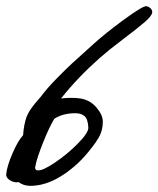

<svg xmlns="http://www.w3.org/2000/svg" viewBox="-24 -587 513 622"><path d="M469.2 -547.9Q469.2 -536.6 445.6 -516.1Q421.9 -495.6 375 -460.2Q328.1 -424.8 299.8 -399.9Q227.5 -335.9 173.8 -268.1Q209.5 -272 235.8 -268.1Q267.6 -263.2 288.3 -239Q309.1 -214.8 309.1 -192.9Q309.1 -168.9 299.8 -148.9Q290.5 -128.9 259.8 -91.8Q220.7 -44.9 171.4 -14.9Q122.1 15.1 74.2 15.1Q52.7 15.1 36.1 2.9Q22.9 6.3 6.8 -3.9Q-5.4 -12.7 -3.9 -22.9Q-1 -50.3 17.1 -91.6Q35.2 -132.8 50.8 -148.9Q53.2 -183.6 62 -208Q64.9 -215.3 69.1 -222.9Q73.2 -230.5 79.1 -238.5Q85 -246.6 88.9 -251.2Q92.8 -255.9 100.3 -264.6Q107.9 -273.4 109.9 -275.9Q128.4 -300.8 158 -331.1Q187.5 -361.3 210.2 -382.3Q232.9 -403.3 272.9 -439Q313 -476.1 376.2 -522.5Q439.5 -568.8 450.2 -566.9Q458 -565.4 463.6 -560.1Q469.2 -554.7 469.2 -547.9ZM262.2 -173.8Q260.7 -201.7 249.8 -210.9Q238.8 -220.2 220.2 -220.2Q179.2 -220.2 151.9 -202.1Q136.2 -176.8 115.7 -125.5Q95.2 -74.2 90.8 -49.8Q88.9 -43 90.6 -39.8Q92.3 -36.6 93.3 -36.1Q94.2 -35.6 98.1 -35.2Q113.8 -33.2 154.3 -60.5Q194.8 -87.9 229 -122.8Q263.2 -157.7 262.2 -173.8Z"/></svg>

Font: Gogol
Style: Regular
Weight: 400
Italic angle: -48°
Designer: Gennady Fridman
Foundry: ParaType Ltd
Version: Version 1.001